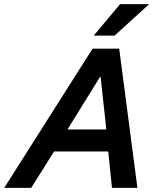

<svg xmlns="http://www.w3.org/2000/svg" viewBox="-78 -911 753 931"><path d="M-57.5 0 370.8 -675H500L588.3 0H465L446.7 -176.7H184.2L73.3 0ZM249.2 -283.3H437.5L410 -537.5H406.7ZM378.3 -738.3 379.2 -741.7 504.2 -890.8H642.5L641.7 -887.5L477.5 -738.3Z"/></svg>

Font: Funnel Sans SemiBold
Style: Italic
Weight: 600
Italic angle: -14.036°
Designer: NORD ID, Kristian Moeller
Foundry: Dicotype
Version: Version 1.000